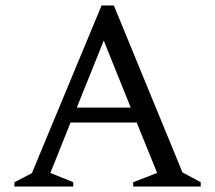

<svg xmlns="http://www.w3.org/2000/svg" viewBox="-20 -685 790 705"><path d="M33 0V-16L97 -49L353 -665H398L650 -52L717 -16V0H469V-16L557 -50L482 -235H239L165 -50L249 -16V0ZM262 -290H460L361 -536Z"/></svg>

Font: Spectral
Style: Regular
Weight: 400
Designer: Jean-Baptiste Levee
Foundry: Production Type
Version: Version 1.002